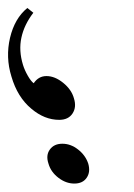

<svg xmlns="http://www.w3.org/2000/svg" viewBox="-30 -461 328 471"><path d="M151.4 -219.7Q158.2 -198.2 147.9 -182.6Q137.7 -167 115.2 -167Q79.1 -167 46.9 -194.3Q12.7 -222.7 -2 -273.4Q-16.6 -320.3 -5.4 -368.2Q5.9 -416 37.1 -441.4L51.8 -429.7Q29.3 -400.4 22.5 -368.7Q15.6 -336.9 26.4 -301.8Q30.3 -289.1 38.1 -275.4Q45.9 -261.7 52.7 -256.8Q64.5 -274.4 84 -274.4Q104.5 -274.4 125 -257.8Q145.5 -241.2 151.4 -219.7ZM186.5 -59.6Q192.4 -39.1 182.6 -24.9Q172.9 -10.7 152.3 -10.7Q131.8 -10.7 113.3 -24.9Q94.7 -39.1 88.9 -59.6Q82 -80.1 92.3 -94.2Q102.5 -108.4 123 -108.4Q143.6 -108.4 161.6 -94.2Q179.7 -80.1 186.5 -59.6Z"/></svg>

Font: Thabit-Oblique
Style: Oblique
Weight: 500
Designer: Regenerated by Nadim Shaikli
Foundry: MAK Alagha
Version: 0.01